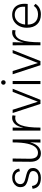

<svg xmlns="http://www.w3.org/2000/svg" viewBox="1316 -2056 748 3421"><g transform="rotate(-90 1690.5 -346.0)"><path d="M233 8Q142 8 93 -30Q44 -68 37 -140L87 -151Q94 -93 129 -65.5Q164 -38 233 -38Q291 -38 322 -64Q353 -90 353 -130Q353 -168 322.5 -185Q292 -202 228 -215Q152 -231 109 -260.5Q66 -290 66 -358Q66 -399 88 -431.5Q110 -464 148 -483.5Q186 -503 236 -503Q302 -503 344.5 -470.5Q387 -438 397 -378L349 -366Q334 -457 236 -457Q184 -457 152 -430Q120 -403 120 -359Q120 -318 148.5 -297Q177 -276 243 -262Q297 -250 333.5 -235.5Q370 -221 388.5 -197Q407 -173 407 -132Q408 -93 386 -61Q364 -29 324.5 -10.5Q285 8 233 8Z M668 8Q596 8 556.5 -41.5Q517 -91 518 -181L521 -495H576L572 -190Q572 -119 597.5 -81.5Q623 -44 680 -44Q733 -44 774.5 -86.5Q816 -129 839.5 -227.5Q863 -326 863 -495H915V0H860L865 -187Q839 -85 787 -38.5Q735 8 668 8Z M1339 -443Q1328 -446 1318.5 -447.5Q1309 -449 1297 -449Q1210 -449 1168.5 -341Q1127 -233 1127 0H1074V-317L1073 -495H1128L1124 -300Q1147 -412 1195 -458Q1243 -504 1300 -504Q1313 -504 1325.5 -502.5Q1338 -501 1346 -497Z M1764 -495H1819L1622 0H1549L1387 -495H1445L1588 -46Z M1957 -495V0H1903V-495ZM1931 -620Q1913 -620 1902 -632Q1891 -644 1891 -660Q1891 -676 1902.5 -688Q1914 -700 1931 -700Q1950 -700 1960.5 -688Q1971 -676 1971 -660Q1971 -644 1960.5 -632Q1950 -620 1931 -620Z M2454 -495H2509L2312 0H2239L2077 -495H2135L2278 -46Z M2859 -443Q2848 -446 2838.5 -447.5Q2829 -449 2817 -449Q2730 -449 2688.5 -341Q2647 -233 2647 0H2594V-317L2593 -495H2648L2644 -300Q2667 -412 2715 -458Q2763 -504 2820 -504Q2833 -504 2845.5 -502.5Q2858 -501 2866 -497Z M3144 8Q3032 8 2969 -58Q2906 -124 2906 -241Q2906 -318 2936 -377Q2966 -436 3018 -470Q3070 -504 3137 -504Q3201 -504 3248 -474Q3295 -444 3317.5 -383Q3340 -322 3330 -227H2962Q2964 -137 3012 -90Q3060 -43 3147 -43Q3192 -43 3230.5 -61Q3269 -79 3295 -119L3332 -88Q3302 -41 3254.5 -16.5Q3207 8 3144 8ZM3138 -458Q3089 -458 3051 -433.5Q3013 -409 2990 -367Q2967 -325 2963 -273H3281Q3287 -372 3245 -415Q3203 -458 3138 -458Z"/></g></svg>

Font: Livvic Light
Style: Regular
Weight: 300
Designer: Jacques Le Bailly, Baron von Fonthausen
Version: Version 1.001; ttfautohint (v1.8.2)